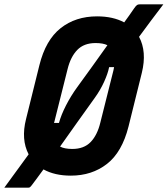

<svg xmlns="http://www.w3.org/2000/svg" viewBox="-62 -796 779 892"><path d="M389 -720Q463 -720 515 -692Q527 -708 538.5 -724.5Q550 -741 561 -757Q570 -770 575 -773Q580 -776 590 -776H697Q668 -738 639.5 -700Q611 -662 584 -625Q621 -556 597 -458L535 -208Q505 -89 435 -34.5Q365 20 267 20Q192 20 140 -9Q125 12 111 30.5Q97 49 86 64Q79 73 76 74.5Q73 76 66 76H-42Q-26 54 -4.5 24.5Q17 -5 37.5 -33Q58 -61 71 -79Q35 -148 59 -243L121 -493Q150 -610 219.5 -665Q289 -720 389 -720ZM191 -232Q190 -228 189 -225H212Q222 -262 244.5 -306Q267 -350 296 -390Q332 -439 367 -488Q402 -537 437 -586Q417 -596 382 -596Q328 -596 297 -564Q266 -532 252 -475ZM378 -341Q338 -285 297.5 -228.5Q257 -172 217 -115Q238 -104 274 -104Q328 -104 359 -136Q390 -168 404 -226L465 -469Q467 -477 468 -484H445Q439 -454 421.5 -415.5Q404 -377 378 -341Z"/></svg>

Font: Recursive Mn Lnr St
Style: Bold Italic
Weight: 700
Italic angle: -15°
Monospace: yes
Version: Version 1.079;hotconv 1.0.112;makeotfexe 2.5.65598; ttfautoh